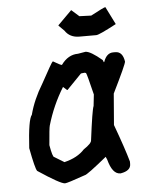

<svg xmlns="http://www.w3.org/2000/svg" viewBox="-55 -873 707 885"><g transform="rotate(-5 298.5 -430.5)"><path d="M356.4 -629.9Q379.4 -629.9 432.6 -585L436.5 -575.2H438.5Q452.6 -616.2 483.4 -616.2H493.2Q527.3 -616.2 534.2 -569.3Q534.2 -557.6 469.7 -426.8L458 -282.2Q499.5 -169.4 516.6 -108.4V-96.7Q516.6 -65.4 469.7 -57.6H467.8Q431.2 -57.6 413.1 -126L407.2 -139.6Q314 -63.5 303.7 -63.5Q220.7 -34.2 210 -34.2Q189.5 -34.2 86.9 -102.5Q77.6 -114.3 59.6 -210Q67.4 -341.8 85 -362.3Q103 -431.6 145.5 -501Q198.7 -598.6 202.1 -598.6H204.1Q236.8 -579.1 243.2 -579.1Q275.4 -624 321.3 -624ZM325.2 -530.3 258.8 -461.9H256.8L239.3 -477.5Q189.9 -397.9 163.1 -305.7Q159.7 -294.9 153.3 -215.8Q163.1 -159.2 170.9 -159.2L215.8 -131.8Q276.9 -146.5 309.6 -182.6Q346.7 -207 346.7 -221.7Q364.3 -360.4 372.1 -377.9L377.9 -430.7Q354.5 -527.3 350.6 -532.2L344.7 -534.2Q325.2 -533.2 325.2 -530.3ZM307.6 -827.1 342.8 -795.9 397.5 -793.9Q459.5 -827.1 465.8 -827.1L506.8 -745.1Q426.3 -702.1 413.1 -702.1H335Q290.5 -702.1 268.6 -735.4L243.2 -760.7V-762.7Z"/></g></svg>

Font: ww_drahtTSB
Style: Regular
Weight: 400
Designer: Dr. Wolfgang Wiebecke
Version: Version 1.06 May 21, 2010, initial release